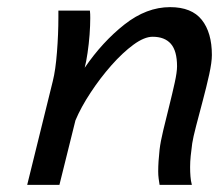

<svg xmlns="http://www.w3.org/2000/svg" viewBox="-20 -518 623 538"><path d="M517.6 0H427.2Q425.8 -7.8 424.6 -17.3Q423.3 -26.9 423.3 -37.6Q423.3 -64 427.2 -99.1Q429.7 -120.6 437.5 -153.1Q445.3 -185.5 454.1 -220.7Q462.9 -255.9 469.5 -285.9Q476.1 -315.9 476.1 -332Q476.1 -375.5 458.7 -395.3Q441.4 -415 407.7 -415Q384.3 -415 354 -392.8Q323.7 -370.6 292.2 -335Q260.7 -299.3 233.9 -258.5Q207 -217.8 191.4 -180.7L146.5 0H56.2L127.9 -290.5Q135.7 -321.3 139.6 -371.8Q143.6 -422.4 143.6 -469.2V-488.3H231.9Q232.4 -483.9 232.7 -478.5Q232.9 -473.1 232.9 -467.3Q232.9 -446.8 231 -420.7Q229 -394.5 225.3 -369.6Q221.7 -344.7 217.3 -328.1Q267.1 -400.9 328.9 -449.5Q390.6 -498 456.5 -498Q517.1 -498 545.4 -462.4Q573.7 -426.8 573.7 -363.8Q573.7 -343.8 566.2 -309.3Q558.6 -274.9 548.3 -236.3Q538.1 -197.8 529.5 -165Q521 -132.3 518.6 -116.2Q516.1 -98.1 514.4 -81.5Q512.7 -64.9 512.7 -49.8Q512.7 -36.1 513.7 -23.7Q514.6 -11.2 517.6 0Z"/></svg>

Font: Andika
Style: Italic
Weight: 400
Italic angle: -14°
Designer: Victor Gaultney, Annie Olsen, Julie Remington, Don Collingsworth, Eric Hays, Becca Hirsbrunner
Foundry: SIL International
Version: Version 6.101